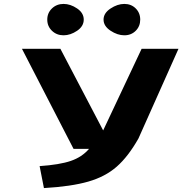

<svg xmlns="http://www.w3.org/2000/svg" viewBox="-20 -942 930 979"><path d="M92 -693H288L506 -277L702 -693H890L686 -236Q634 -144 575.5 -92.5Q517 -41 430 -16Q343 9 204 17L182 -95Q284 -102 341 -121.5Q398 -141 434 -183H355ZM245 -785Q221 -808 221 -842Q221 -876 245 -899Q269 -922 304 -922Q339 -922 373 -899Q407 -876 407 -842Q407 -808 373 -785Q339 -762 304 -762Q269 -762 245 -785ZM543.5 -785.5Q508 -809 508 -842Q508 -875 543.5 -898.5Q579 -922 614 -922Q649 -922 672 -899Q695 -876 695 -842Q695 -808 672 -785Q649 -762 614 -762Q579 -762 543.5 -785.5Z"/></svg>

Font: Fix15 Mono
Style: Bold
Weight: 700
Designer: Carrois Corporate & Edenspiekermann AG
Foundry: Carrois Corporate GbR & Edenspiekermann AG
Version: Version 3.206